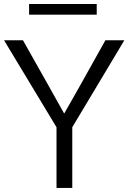

<svg xmlns="http://www.w3.org/2000/svg" viewBox="-24 -931 636 951"><path d="M120.1 -858.4V-911.1H455.1V-858.4ZM-3.9 -731.4H89.8L215.8 -507.8Q259.8 -429.7 293 -370.1H294.9Q309.6 -396.5 339.8 -449.2Q370.1 -502 373 -507.8L498 -731.4H591.8L334 -300.8V0H255.9V-300.8Z"/></svg>

Font: Gothic A1
Style: Regular
Weight: 400
Designer: HanYang I&C Co.,Ltd.
Foundry: HanYang I&C Co.,Ltd.
Version: Version 2.50